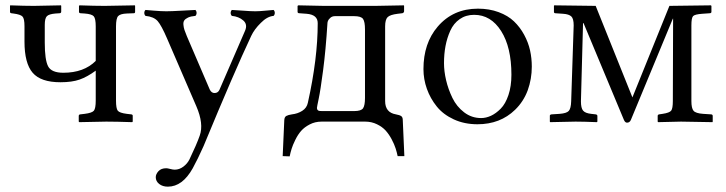

<svg xmlns="http://www.w3.org/2000/svg" viewBox="-20 -451 2692 712"><path d="M335 -353Q335 -382.3 327.6 -390.6Q320.3 -398.9 293.9 -400.9L278.8 -401.9Q272.9 -402.3 272.9 -407.2V-429.2L274.9 -431.2Q332 -429.2 368.2 -429.2L480 -431.2L481 -429.2V-407.2Q481 -401.9 476.1 -401.9L450.2 -400.9Q426.3 -399.9 418.2 -391.4Q410.2 -382.8 410.2 -353V-78.1Q410.2 -48.8 416.7 -40.5Q423.3 -32.2 450.2 -28.8L466.8 -26.9Q472.2 -25.9 472.2 -22V0L470.2 2Q411.1 0 374 0L273.9 2L272 0V-21Q272 -26.4 277.8 -26.9L293.9 -28.8Q321.3 -32.2 328.1 -40.5Q335 -48.8 335 -78.1V-189Q303.7 -166 275.4 -156Q247.1 -146 204.1 -146Q131.3 -146 101.1 -181.2Q70.8 -216.3 70.8 -296.9V-354Q70.8 -381.8 63.5 -389.6Q56.2 -397.5 29.8 -400.9L22 -401.9Q17.1 -402.8 17.1 -407.2V-429.2L18.1 -431.2Q71.8 -429.2 106 -429.2L206.1 -431.2L207 -429.2V-408.2Q207 -402.3 201.2 -401.9L186 -400.9Q161.6 -398.9 153.8 -390.9Q146 -382.8 146 -358.9V-293Q146 -229 158.4 -205.1Q170.9 -181.2 214.8 -181.2Q291 -181.2 335 -225.1Z M694.8 172.9Q656.7 241.2 602.5 241.2Q583 241.2 570.3 231.2Q557.6 221.2 557.6 206.1Q557.6 194.8 567.6 183.8Q577.6 172.9 596.7 172.9Q601.1 172.9 611.1 175.5Q621.1 178.2 627.9 178.2Q645 178.2 659.9 167Q674.8 155.8 682.6 140.1Q709.5 84 720.7 51.8Q736.3 8.3 708 -57.1L599.6 -308.1Q578.6 -356.9 564.5 -373Q549.8 -389.2 519.5 -392.1Q515.1 -396.5 515.1 -403.1Q515.1 -409.7 519.5 -414.1Q521.5 -414.1 549.6 -411.6Q577.6 -409.2 596.7 -409.2Q615.7 -409.2 653.1 -411.4Q690.4 -413.6 704.6 -414.1Q709 -409.7 709 -403.1Q709 -396.5 704.6 -392.1Q687.5 -390.6 677.5 -386Q667.5 -381.3 663.3 -375.2Q659.2 -369.1 660.2 -358.9Q661.1 -348.6 664.1 -339.8Q667 -331.1 672.9 -316.9L757.8 -119.1Q764.2 -105.5 776.4 -106Q788.6 -106.4 793.9 -118.2L888.7 -336.9Q898.9 -360.4 882.3 -375Q865.7 -389.6 839.8 -392.1Q835.4 -396.5 835.4 -403.1Q835.4 -409.7 839.8 -414.1Q855.5 -413.6 882.3 -411.4Q909.2 -409.2 926.8 -409.2Q941.9 -409.2 963.6 -411.4Q985.4 -413.6 994.6 -414.1Q999 -409.7 999 -403.1Q999 -396.5 994.6 -392.1Q970.7 -390.1 947.3 -366.2Q923.3 -342.8 911.6 -317.9Q849.6 -186.5 734.9 90.8Q712.9 140.1 694.8 172.9Z M1028.3 127.9 1034.2 -4.9Q1034.7 -17.1 1041.7 -21Q1048.8 -24.9 1062.5 -26.9Q1084 -29.3 1100.8 -40Q1117.7 -50.8 1121.6 -69.8Q1158.2 -233.4 1158.2 -365.2Q1158.2 -396.5 1117.2 -399.9L1090.3 -401.9Q1083.5 -401.9 1083.5 -407.2V-429.2L1086.4 -431.2Q1164.1 -429.2 1181.2 -429.2H1371.6L1477.5 -431.2L1478.5 -429.2V-409.2Q1478.5 -406.2 1476.1 -404.1Q1473.6 -401.9 1471.2 -401.9L1454.6 -399.9Q1426.8 -396.5 1417.5 -387.5Q1408.2 -378.4 1408.2 -353V-76.2Q1408.2 -33.7 1448.2 -26.9Q1462.4 -24.4 1468 -20.3Q1473.6 -16.1 1473.6 -5.9L1479.5 127.9H1454.6Q1451.7 113.8 1447 99.1Q1442.4 84.5 1432.6 65.9Q1422.9 47.4 1410.4 33.4Q1397.9 19.5 1377.9 9.8Q1357.9 0 1334.5 0H1172.4Q1148.4 0 1128.7 10.3Q1108.9 20.5 1096.7 34.4Q1084.5 48.3 1075 67.9Q1065.4 87.4 1061.3 101.1Q1057.1 114.7 1054.2 128.9ZM1155.3 -50.8Q1155.3 -45.4 1158.2 -42.7Q1161.1 -40 1164.6 -39.6Q1168 -39.1 1174.3 -39.1H1293.5Q1319.3 -39.1 1326.4 -49.6Q1333.5 -60.1 1333.5 -87.9V-341.8Q1333.5 -370.1 1326.4 -380.6Q1319.3 -391.1 1293.5 -391.1H1222.2Q1211.9 -391.1 1205.1 -385Q1198.2 -378.9 1196.3 -373.8Q1194.3 -368.7 1194.3 -365.2Q1188 -264.6 1178.2 -190.4Q1168.5 -116.2 1161.9 -85.2Q1155.3 -54.2 1155.3 -50.8Z M1550.3 -194.8Q1550.3 -290.5 1603 -352.1Q1660.2 -418.9 1752.4 -418.9Q1794.4 -418.9 1829.1 -406Q1863.8 -393.1 1886 -371.8Q1908.2 -350.6 1923.6 -322.3Q1939 -293.9 1945.6 -264.4Q1952.1 -234.9 1952.1 -204.1Q1952.1 -158.2 1937 -116.2Q1921.4 -74.2 1890.1 -43.9Q1835 9.8 1750.5 9.8Q1702.1 9.8 1662.8 -8.3Q1623.5 -26.4 1599.6 -56.2Q1575.7 -85.9 1563 -121.6Q1550.3 -157.2 1550.3 -194.8ZM1738.3 -396Q1707.5 -396 1684.8 -380.1Q1662.1 -364.3 1649.9 -337.2Q1637.7 -310.1 1632.1 -280.3Q1626.5 -250.5 1626.5 -216.8Q1626.5 -187 1634.3 -153.6Q1642.1 -120.1 1657.7 -87.9Q1673.3 -55.7 1701.2 -34.4Q1729 -13.2 1764.2 -13.2Q1782.2 -13.2 1800.8 -21.7Q1819.3 -30.3 1836.9 -48.1Q1854.5 -65.9 1865.5 -98.6Q1876.5 -131.3 1876.5 -173.8Q1876.5 -275.9 1838.4 -335.9Q1800.3 -396 1738.3 -396Z M2035.2 -431.2 2189 -429.2 2325.2 -89.8 2462.4 -429.2 2616.2 -431.2 2618.2 -429.2V-407.2Q2618.2 -402.3 2612.3 -401.9L2584 -399.9Q2556.6 -397.9 2550.3 -391.4Q2543.9 -384.8 2543.9 -356.9V-76.2Q2543.9 -49.8 2551.8 -40.3Q2559.6 -30.8 2587.4 -28.8L2617.2 -26.9Q2623 -26.4 2623 -21V0L2622.1 2Q2535.2 0 2505.4 0L2420.4 2L2418.9 0V-21Q2418.9 -25.9 2424.3 -26.9L2437 -28.8Q2462.9 -32.7 2469 -40.8Q2475.1 -48.8 2475.1 -76.2L2476.1 -381.8H2475.1L2319.3 -5.9Q2314.9 3.9 2305.2 3.9Q2298.3 3.9 2293.9 -5.9L2144 -365.2H2142.1L2134.3 -75.2Q2134.3 -50.3 2142.1 -41Q2149.9 -31.2 2172.4 -28.8L2189 -26.9Q2195.3 -25.9 2195.3 -21V0L2193.4 2Q2144 0 2114.3 0L2020 2L2019 0V-22Q2019 -25.9 2025.4 -26.9L2055.2 -28.8Q2081.1 -30.8 2089.1 -39.6Q2097.2 -48.3 2098.1 -75.2L2107.4 -356.9Q2107.4 -381.8 2098.6 -390.1Q2089.8 -398.4 2068.4 -399.9L2039.1 -401.9Q2034.2 -402.3 2034.2 -407.2V-429.2Z"/></svg>

Font: Linux Libertine Display G
Style: Regular
Weight: 400
Designer: Philipp H. Poll
Foundry: Philipp H. Poll
Version: Version 5.0.9